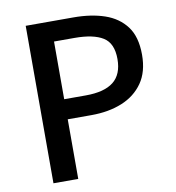

<svg xmlns="http://www.w3.org/2000/svg" viewBox="-82 -811 812 885"><g transform="rotate(-10 324.0 -368.5)"><path d="M97 0V-737H320Q403 -737 466 -715.5Q529 -694 565.5 -645.5Q602 -597 602 -513Q602 -433 566 -381.5Q530 -330 467.5 -304.5Q405 -279 324 -279H213V0ZM213 -373H314Q401 -373 444 -407Q487 -441 487 -513Q487 -587 442 -615Q397 -643 309 -643H213Z"/></g></svg>

Font: Noto Sans SC Medium
Style: Regular
Weight: 500
Designer: Ryoko NISHIZUKA  (kana, bopomofo & ideographs); Paul D. Hunt (Latin, Greek & Cyrillic); Sandoll Communications , Soo-you
Foundry: Adobe
Version: Version 2.004-H2;hotconv 1.0.118;makeotfexe 2.5.65603